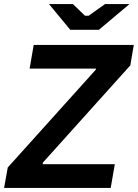

<svg xmlns="http://www.w3.org/2000/svg" viewBox="-31 -920 675 940"><path d="M-11 0H511L531 -116H178L179 -124L607 -600L624 -700H134L114 -584H439L438 -579L7 -100ZM313 -774H453L603 -900H483L403 -843H385L326 -900H209Z"/></svg>

Font: Fixel Display SemiBold
Style: Italic
Weight: 600
Italic angle: -10°
Designer: AlfaBravo + MacPaw
Foundry: Kyrylo Tkachov, Marchela Mozhyna, Serhii Makarenko, Maria Weinstein, Zakhar Kryvoshyya
Version: Version 1.210;Glyphs 3.2 (3217)